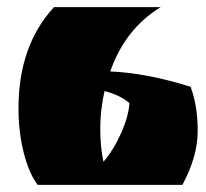

<svg xmlns="http://www.w3.org/2000/svg" viewBox="-20 -520 580 540"><path d="M32 -215Q32 -392 132 -500H432Q332 -439 290 -319Q391 -315 516 -276Q536 -223 536 -151.5Q536 -80 493 0H86Q62 -31 47 -89.5Q32 -148 32 -215ZM274 -264Q262 -211 262 -158.5Q262 -106 271 -65Q300 -99 321 -146.5Q342 -194 344 -230Q319 -252 274 -264Z"/></svg>

Font: Ruslan Display
Style: Regular
Weight: 400
Designer: Denis Masharov, Vladimir Rabdu
Foundry: Denis Masharov, Vladimir Rabdu
Version: Version 1.000; ttfautohint (v1.4.1)